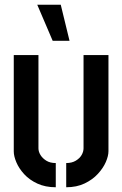

<svg xmlns="http://www.w3.org/2000/svg" viewBox="-20 -784 515 809"><path d="M202 -612 137 -764H236L273 -612ZM259 5V-97Q283 -97 299.5 -107Q316 -117 324 -131Q332 -145 332 -159V-552H437V-147Q437 -127 426 -101.5Q415 -76 392.5 -51.5Q370 -27 336.5 -11Q303 5 259 5ZM215 5Q171 5 137.5 -10.5Q104 -26 82 -50Q60 -74 49 -100Q38 -126 38 -146V-552H142V-159Q142 -145 150.5 -131Q159 -117 175 -107Q191 -97 215 -97Z"/></svg>

Font: Stick No Bills SemiBold
Style: Regular
Weight: 600
Designer: Kosala Senevirathne, Siva Puranthara, Lasantha Premarathna, Tharique Azeez
Foundry: mooniak
Version: Version 2.000